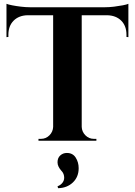

<svg xmlns="http://www.w3.org/2000/svg" viewBox="-20 -739 707 1008"><path d="M409 -697V0H259V-697ZM654 -701V-659H14V-701ZM654 -662V-544L644 -545V-556Q644 -603 616.5 -630.5Q589 -658 542 -659V-662ZM654 -719V-690L532 -701Q554 -701 578.5 -704Q603 -707 624 -711Q645 -715 654 -719ZM262 -73V0H182V-10Q182 -10 188.5 -10Q195 -10 195 -10Q221 -10 239.5 -28.5Q258 -47 259 -73ZM406 -73H409Q410 -47 428.5 -28.5Q447 -10 473 -10Q473 -10 479.5 -10Q486 -10 486 -10V0H406ZM125 -662V-659Q79 -658 51.5 -630.5Q24 -603 24 -556V-545L14 -544V-662ZM14 -719Q24 -715 44.5 -711Q65 -707 90 -704Q115 -701 136 -701L14 -690ZM282 113Q282 90 296.5 77Q311 64 331 64Q362 64 377.5 88.5Q393 113 393 144Q393 190 362.5 219Q332 248 285 249L282 239Q298 233 307.5 221Q317 209 317 194Q317 184 313.5 174.5Q310 165 301 156Q293 147 287.5 136Q282 125 282 113Z"/></svg>

Font: Cinzel
Style: Bold
Weight: 700
Designer: Natanael Gama
Version: Version 2.000